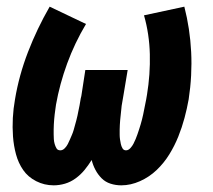

<svg xmlns="http://www.w3.org/2000/svg" viewBox="-20 -548 640 576"><path d="M344 8Q327 8 311.5 3Q296 -2 285 -13Q274 -24 266.5 -38Q259 -52 255 -68Q245 -52 233.5 -38Q222 -24 207 -13Q192 -2 175 3Q158 8 141 8Q113 8 88.5 -4.5Q64 -17 49.5 -38Q35 -59 28 -85Q21 -111 19 -138.5Q17 -166 18.5 -194Q20 -222 25 -250Q37 -322 64 -392Q91 -462 129 -528L238 -476Q204 -419 181.5 -357.5Q159 -296 148 -234Q147 -227 146 -219.5Q145 -212 144 -204.5Q143 -197 142.5 -189.5Q142 -182 141.5 -174.5Q141 -167 141 -159.5Q141 -152 141 -145Q141 -138 141.5 -130.5Q142 -123 144 -116Q146 -109 149.5 -103Q153 -97 161 -97Q168 -97 174 -103Q180 -109 183.5 -116Q187 -123 190 -130Q193 -137 196 -144Q199 -151 201 -158Q203 -165 205 -172.5Q207 -180 209 -187Q211 -194 212.5 -201.5Q214 -209 215.5 -216.5Q217 -224 218.5 -231Q220 -238 221 -245.5Q222 -253 224 -260L236 -338H363L350 -260Q349 -253 347.5 -245.5Q346 -238 345 -231Q344 -224 343.5 -216.5Q343 -209 342 -202Q341 -195 340.5 -187.5Q340 -180 339.5 -173Q339 -166 339 -158.5Q339 -151 339 -144Q339 -137 340 -130Q341 -123 342.5 -116Q344 -109 347.5 -103Q351 -97 358 -97Q365 -97 371 -103.5Q377 -110 380.5 -117Q384 -124 387 -131Q390 -138 392.5 -145.5Q395 -153 397.5 -160.5Q400 -168 402 -175Q404 -182 406 -189.5Q408 -197 409.5 -204.5Q411 -212 412.5 -219.5Q414 -227 415.5 -234.5Q417 -242 418.5 -249.5Q420 -257 421 -264Q431 -325 429.5 -385.5Q428 -446 412 -502L533 -528Q550 -462 553.5 -392Q557 -322 546 -250Q541 -222 533.5 -194Q526 -166 515 -138.5Q504 -111 488 -85Q472 -59 450 -38Q428 -17 400 -4.5Q372 8 344 8Z"/></svg>

Font: Iosevka SS04 XBd Ex Obl
Style: Regular
Weight: 800
Width: 7
Italic angle: -9°
Monospace: yes
Designer: Belleve Invis
Foundry: Belleve Invis
Version: Version 19.0.0; ttfautohint (v1.8.4)